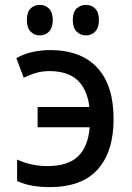

<svg xmlns="http://www.w3.org/2000/svg" viewBox="-20 -756 540 786"><path d="M183 10Q103 10 50 -15V-103Q80 -89 111.5 -82.5Q143 -76 173 -76Q258 -76 299.5 -116Q341 -156 347 -235H134V-318H346Q337 -390 298 -427Q259 -464 185 -465Q155 -465 131 -458.5Q107 -452 77 -438L47 -518Q105 -551 188 -551Q313 -550 379 -478Q445 -406 445 -269Q445 -135 380 -62.5Q315 10 183 10ZM332 -611Q309 -611 293.5 -627Q278 -643 278 -674Q278 -706 293.5 -721Q309 -736 332 -736Q355 -736 370 -720.5Q385 -705 385 -674Q385 -643 370 -627Q355 -611 332 -611ZM143 -611Q120 -611 105 -627Q90 -643 90 -674Q90 -706 105 -721Q120 -736 143 -736Q166 -736 181 -720.5Q196 -705 196 -674Q196 -643 181 -627Q166 -611 143 -611Z"/></svg>

Font: Noto Sans Mono ExtraCondensed Medium
Style: Regular
Weight: 500
Width: 2
Designer: Monotype Design Team
Foundry: Monotype Imaging Inc.
Version: Version 2.014